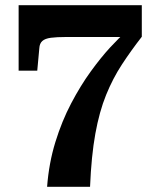

<svg xmlns="http://www.w3.org/2000/svg" viewBox="-20 -662 600 742"><path d="M234 -519H485L467 -539Q442 -518 406 -479Q370 -440 330.5 -385.5Q291 -331 255 -262.5Q219 -194 194 -113Q169 -32 162 60H328Q333 -60 348.5 -145.5Q364 -231 390 -295Q416 -359 451 -412.5Q486 -466 528 -520V-642H52V-389H124L132 -476Q133 -494 143.5 -503.5Q154 -513 176.5 -516Q199 -519 234 -519Z"/></svg>

Font: Roboto Serif SemiCondensed
Style: Bold
Weight: 700
Width: 4
Designer: Greg Gazdowicz
Foundry: Commercial Type
Version: Version 1.007